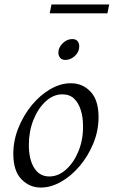

<svg xmlns="http://www.w3.org/2000/svg" viewBox="-20 -830 512 865"><path d="M164 15Q113 15 76.5 -22.5Q40 -60 40 -137Q40 -197 63 -254Q86 -311 123.5 -356.5Q161 -402 207 -428.5Q253 -455 299 -455Q352 -455 388 -417Q424 -379 424 -302Q424 -241 400.5 -184Q377 -127 339 -82Q301 -37 255 -11Q209 15 164 15ZM202 -35Q243 -35 278 -66.5Q313 -98 334 -150Q355 -202 354 -263Q354 -302 344 -334Q334 -366 314 -385.5Q294 -405 261 -405Q220 -405 185.5 -373Q151 -341 130.5 -289.5Q110 -238 110 -177Q110 -112 134 -73.5Q158 -35 202 -35ZM275 -560Q259 -560 251 -569.5Q243 -579 243 -593Q243 -616 262.5 -635Q282 -654 305 -654Q322 -654 329.5 -644.5Q337 -635 337 -621Q337 -596 317.5 -578Q298 -560 275 -560ZM212 -810H472L464 -770H204Z"/></svg>

Font: Bona Nova SC
Style: Italic
Weight: 400
Italic angle: -4°
Designer: Mateusz Machalski
Foundry: Capitalics
Version: Version 4.001; ttfautohint (v1.8.4.7-5d5b)